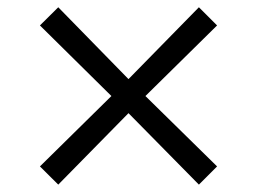

<svg xmlns="http://www.w3.org/2000/svg" viewBox="-20 -558 708 526"><path d="M89.4 -102.1 139.6 -52.2 332 -248 524.9 -52.2 574.7 -102.1 378.4 -294.9 574.7 -488.3 524.9 -538.1 332 -341.3 139.6 -538.1 89.4 -488.3 285.2 -294.9Z"/></svg>

Font: Basic
Style: Regular
Weight: 400
Designer: Magnus Gaarde
Foundry: Magnus Gaarde
Version: Version 1.001